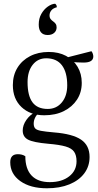

<svg xmlns="http://www.w3.org/2000/svg" viewBox="-20 -741 524 1031"><path d="M232 270Q143 270 89 231.5Q35 193 35 130Q35 87 76 87Q87 87 97 89.5Q107 92 116 98Q116 166 149.5 201.5Q183 237 247 237Q312 237 351.5 206Q391 175 391 125Q391 93 378 74Q365 55 332 45.5Q299 36 239 31Q160 24 131 9Q102 -6 102 -40Q102 -69 121.5 -97Q141 -125 173 -141L188 -134Q175 -123 168 -108Q161 -93 161 -77Q161 -61 168.5 -52Q176 -43 199.5 -38.5Q223 -34 270 -30Q370 -22 415.5 9Q461 40 461 102Q461 152 432.5 190Q404 228 352.5 249Q301 270 232 270ZM218 -122Q142 -122 95.5 -166Q49 -210 49 -284Q49 -337 73.5 -377Q98 -417 141.5 -439.5Q185 -462 242 -462Q295 -462 334.5 -441Q374 -420 396.5 -382.5Q419 -345 419 -296Q419 -245 393.5 -206Q368 -167 323 -144.5Q278 -122 218 -122ZM236 -156Q283 -156 312 -191Q341 -226 341 -283Q341 -353 312.5 -390.5Q284 -428 228 -428Q183 -428 155.5 -393Q128 -358 128 -300Q128 -227 154.5 -191.5Q181 -156 236 -156ZM429 -405Q415 -405 396 -406Q377 -407 360 -409.5Q343 -412 333 -416L326 -429L471 -466Q476 -460 478.5 -452Q481 -444 481 -438Q481 -405 429 -405ZM276 -721Q280 -718 282.5 -714Q285 -710 285 -702Q265 -697 255.5 -685Q246 -673 246 -658Q246 -646 252 -638.5Q258 -631 265.5 -626Q273 -621 278.5 -613.5Q284 -606 284 -594Q284 -576 271 -564.5Q258 -553 236 -553Q212 -553 200 -567.5Q188 -582 188 -609Q188 -642 202 -666.5Q216 -691 236.5 -705.5Q257 -720 276 -721Z"/></svg>

Font: Pitagon Serif
Style: Regular
Weight: 400
Designer: Travis Tran
Foundry: Pitagon
Version: Version 1.000;gftools[0.9.26]